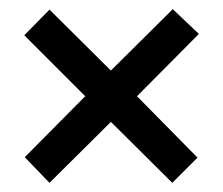

<svg xmlns="http://www.w3.org/2000/svg" viewBox="-20 -563 486 419"><path d="M357 -543 222 -409 88 -542 33 -486 166 -353 34 -220 88 -164 222 -297 356 -164 411 -219 279 -353 414 -489Z"/></svg>

Font: Noto Sans Bengali ExtraCondensed Medium
Style: Regular
Weight: 500
Width: 2
Designer: Joana Ranito - Universal Thirst; Jelle Bosma - Monotype Design Team
Foundry: Universal Thirst ehf.
Version: Version 3.000